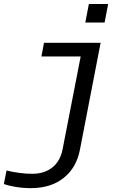

<svg xmlns="http://www.w3.org/2000/svg" viewBox="-49 -745 669 972"><path d="M106.9 207.5Q68.4 207.5 30 201.2Q-8.3 194.8 -29.3 186.5L-16.1 118.2Q53.7 134.8 113.8 134.8Q175.8 134.8 215.8 102.8Q255.9 70.8 267.6 12.2L359.4 -459H160.6L173.8 -528.3H460.4L355.5 13.7Q337.9 104.5 272.9 156Q208 207.5 106.9 207.5ZM382.8 -630.9 400.9 -724.6H498.5L480.5 -630.9Z"/></svg>

Font: Liberation Mono
Style: Italic
Weight: 400
Italic angle: -12°
Monospace: yes
Designer: Steve Matteson
Foundry: Ascender Corporation
Version: Version 2.1.5